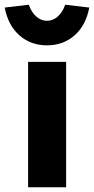

<svg xmlns="http://www.w3.org/2000/svg" viewBox="-55 -793 398 813"><path d="M64 0V-531H225V0ZM144 -601Q75 -601 27 -643.5Q-21 -686 -35 -761L67 -773Q78 -741 98.5 -723Q119 -705 144 -705Q169 -705 189.5 -723Q210 -741 221 -773L323 -761Q309 -686 261 -643.5Q213 -601 144 -601Z"/></svg>

Font: Lexend
Style: Bold
Weight: 700
Designer: Bonnie Shaver-Troup, Thomas Jockin
Foundry: Lexend
Version: Version 1.007; ttfautohint (v1.8.3)